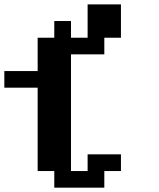

<svg xmlns="http://www.w3.org/2000/svg" viewBox="-20 -866 732 886"><path d="M230.5 0V-76.7H153.8V-461.4H0V-538.1H153.8V-691.9H230.5V-769H307.6V-691.9H384.3V-845.7H538.1V-691.9H461.4V-615.2H307.6V-76.7H384.3V-153.8H538.1V-76.7H461.4V0Z"/></svg>

Font: Good Old DOS
Style: Regular
Weight: 400
Designer: Vasily Draigo
Foundry: Vasily Draigo
Version: 1.0